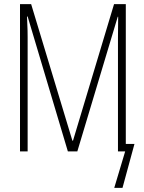

<svg xmlns="http://www.w3.org/2000/svg" viewBox="-20 -734 697 931"><path d="M309 0H355L551 -653H553C553 -615 552 -581 552 -551V0H587L534 177H574L632 -36H590V-714H533L334 -52H331L131 -714H77V0H114V-554C114 -567 114 -592 111 -654H114Z"/></svg>

Font: Noto Sans ExtraCondensed ExtraLight
Style: Regular
Weight: 200
Width: 2
Designer: Monotype Design Team
Foundry: Monotype Imaging Inc.
Version: Version 2.013